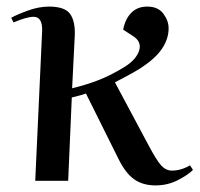

<svg xmlns="http://www.w3.org/2000/svg" viewBox="-20 -549 606 583"><path d="M87 0 108 -456Q109 -498 82 -498Q62 -498 21 -481L14 -495Q32 -505 65 -517Q98 -529 129 -529Q177 -529 193 -506.5Q209 -484 207 -440L199 -281Q241 -291 278.5 -305.5Q316 -320 357 -345Q394 -368 402.5 -395.5Q411 -423 383 -440L354 -459Q360 -491 378.5 -510Q397 -529 427 -529Q460 -529 476 -507.5Q492 -486 492 -463Q492 -431 471.5 -400.5Q451 -370 402 -339Q384 -328 366 -318.5Q348 -309 329 -299L431 -108Q456 -61 470 -46Q484 -31 502 -31Q530 -31 557 -47L566 -33Q551 -18 520 -2Q489 14 452 14Q414 14 387.5 -4.5Q361 -23 339 -68L241 -265Q230 -261 219.5 -258.5Q209 -256 198 -253L187 0Z"/></svg>

Font: Literata 72pt Medium
Style: Italic
Weight: 500
Italic angle: -2°
Designer: Latin by Veronika Burian and Jose Scaglione. Greek by Irene Vlachou. Cyrillic by Vera Evstafieva
Foundry: TypeTogether
Version: Version 3.002